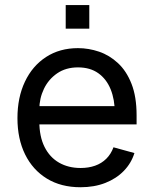

<svg xmlns="http://www.w3.org/2000/svg" viewBox="-20 -748 623 779"><path d="M306.6 11.7Q227.5 11.7 170.2 -23.4Q112.8 -58.6 81.8 -121.6Q50.8 -184.6 50.8 -268.6Q50.8 -352.5 81.1 -416.5Q111.3 -480.5 166.7 -516.6Q222.2 -552.7 296.4 -552.7Q339.8 -552.7 382.1 -538.3Q424.3 -523.9 458.7 -491.9Q493.2 -460 513.7 -407.7Q534.2 -355.5 534.2 -279.8V-243.2H110.4V-317.4H486.8L445.8 -290Q445.8 -343.8 429 -385.5Q412.1 -427.2 378.9 -450.9Q345.7 -474.6 296.4 -474.6Q247.1 -474.6 211.9 -450.4Q176.8 -426.3 158.2 -387.5Q139.6 -348.6 139.6 -304.2V-254.9Q139.6 -194.3 160.6 -152.1Q181.6 -109.9 219.5 -88.1Q257.3 -66.4 307.1 -66.4Q339.4 -66.4 365.7 -75.7Q392.1 -85 411.1 -103.8Q430.2 -122.6 440.4 -150.4L525.4 -127Q512.7 -85.9 482.4 -54.7Q452.1 -23.4 407.5 -5.9Q362.8 11.7 306.6 11.7ZM246.6 -631.8V-727.5H342.3V-631.8Z"/></svg>

Font: Atlassian Sans
Style: Regular
Weight: 400
Designer: Rasmus Andersson
Foundry: Modifications by Atlassian Pty Ltd, manufactured by rsms
Version: Version 4.001;git-9221beed3